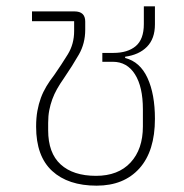

<svg xmlns="http://www.w3.org/2000/svg" viewBox="-20 -574 582 606"><path d="M285 12Q195 12 144.5 -34.5Q94 -81 94 -174Q94 -202 98 -224Q102 -246 109 -265Q116 -284 126.5 -301.5Q137 -319 151 -337Q174 -370 194 -402.5Q214 -435 214 -476V-507H81V-538H215Q249 -538 249 -506V-480Q249 -437 229 -402Q209 -367 181 -326Q169 -309 160 -293Q151 -277 145 -260.5Q139 -244 135.5 -226Q132 -208 132 -186V-163Q132 -91 171.5 -55Q211 -19 283 -19Q353 -19 392 -61Q431 -103 431 -175V-229Q431 -300 406 -339.5Q381 -379 336 -379H303V-407H338Q383 -407 408.5 -428.5Q434 -450 434 -498V-554H469V-497Q469 -452 444 -426.5Q419 -401 375 -395V-391Q422 -379 445.5 -328Q469 -277 469 -199Q469 -97 420 -42.5Q371 12 285 12Z"/></svg>

Font: IBM Plex Sans Thai ExtLt
Style: Regular
Weight: 200
Designer: Mike Abbink, Paul van der Laan, Pieter van Rosmalen, Ben Mitchell, Mark Frömberg
Foundry: Bold Monday
Version: Version 1.2